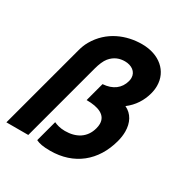

<svg xmlns="http://www.w3.org/2000/svg" viewBox="-197 -880 1012 1041"><g transform="rotate(30 309.5 -360.0)"><path d="M254.5 15C403.5 15 508.6 -71 546.9 -214C552.9 -236.4 555.9 -257.9 555.9 -278C555.9 -333.3 533.1 -377.7 487.5 -399C532.6 -433 560.6 -478 574.3 -529C578.9 -546.3 581.1 -563 581.1 -578.9C581.1 -670.4 507.5 -735 398.5 -735C301.5 -735 197.8 -695 139.7 -594C128.3 -574 121.2 -555 114.6 -530L-27.5 0H109.5L241.6 -493C249.4 -522 260.9 -550 274.2 -566C300.8 -598 332.5 -608 364.5 -608C405.6 -608 439.4 -585.9 439.4 -546.9C439.4 -540.4 438.5 -533.4 436.5 -526C422.8 -475 382.5 -444 320.4 -440L288.8 -322C365.1 -322 415.7 -299.9 415.7 -245.7C415.7 -236.7 414.3 -226.8 411.4 -216C393.5 -149 340.2 -118 270.2 -118C239.2 -118 216.3 -126 201.2 -133L165.5 0C185.9 10 210.5 15 254.5 15Z"/></g></svg>

Font: Manrope
Style: ExtraBoldItalic
Weight: 800
Italic angle: -15°
Designer: Mikhail Sharanda
Foundry: Mikhail Sharanda
Version: Version 4.502;hotconv 1.0.109;makeotfexe 2.5.65596